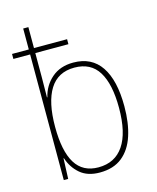

<svg xmlns="http://www.w3.org/2000/svg" viewBox="-115 -840 760 930"><g transform="rotate(-15 265.0 -375.0)"><path d="M270 10Q209 10 172 -21.5Q135 -53 119 -102H117L113 0H91V-630H7V-655H91V-760H117V-655H283V-630H117V-510Q117 -488 116.5 -459Q116 -430 116 -408H118Q131 -464 173.5 -501Q216 -538 282 -538Q374 -538 420.5 -469Q467 -400 467 -270Q467 -186 446.5 -123Q426 -60 382.5 -25Q339 10 270 10ZM270 -16Q353 -16 396.5 -80Q440 -144 440 -269Q440 -388 401.5 -450.5Q363 -513 281 -513Q198 -513 157.5 -448Q117 -383 117 -260Q117 -138 154.5 -77Q192 -16 270 -16Z"/></g></svg>

Font: Noto Sans Mono Condensed Thin
Style: Regular
Weight: 100
Width: 3
Designer: Monotype Design Team
Foundry: Monotype Imaging Inc.
Version: Version 2.014; ttfautohint (v1.8.4.7-5d5b)